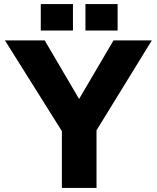

<svg xmlns="http://www.w3.org/2000/svg" viewBox="-20 -917 765 937"><path d="M282 0H451V-281L721 -720H534L366 -434L198 -720H4L282 -277ZM179 -768H336V-897H179ZM397 -768H554V-897H397Z"/></svg>

Font: Aspekta 750
Style: Regular
Weight: 750
Designer: Ivo Dolenc
Version: Version 2.000